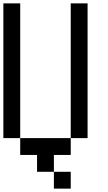

<svg xmlns="http://www.w3.org/2000/svg" viewBox="-20 -920 640 1140"><path d="M0 -100V-900H100V-100ZM100 -100H400V0H300V100H200V0H100ZM300 100H400V200H300ZM400 -100V-900H500V-100Z"/></svg>

Font: Galmuri9 Regular
Style: Regular
Weight: 400
Designer: Lee Minseo (quiple)
Version: Version 2.399;hotconv 1.1.1;makeotfexe 2.6.0 DEVELOPMENT